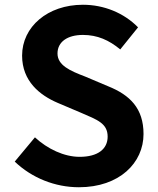

<svg xmlns="http://www.w3.org/2000/svg" viewBox="-20 -774 664 808"><path d="M312 14C483 14 584 -89 584 -210C584 -318 527 -374 435 -411L338 -452C275 -476 222 -499 222 -549C222 -598 264 -627 329 -627C390 -627 439 -605 486 -566L561 -659C501 -720 417 -754 329 -754C180 -754 73 -661 73 -540C73 -432 148 -373 223 -341L322 -299C389 -270 433 -255 433 -199C433 -147 392 -114 315 -114C250 -114 180 -147 127 -196L42 -94C114 -25 212 14 312 14Z"/></svg>

Font: Bithumb Trading Sans Bold
Style: Bold
Weight: 700
Designer: Ham Hyungwon
Foundry: Bithumb
Version: Version 0.500;FEAKit 1.0